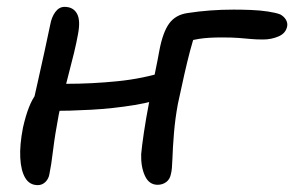

<svg xmlns="http://www.w3.org/2000/svg" viewBox="-20 -528 857 559"><path d="M90 11Q66 11 53.5 -10Q41 -31 39 -68.5Q37 -106 47 -157Q55 -192 64.5 -216Q74 -240 85.5 -254.5Q97 -269 110 -275Q121 -281 136.5 -282.5Q152 -284 174 -284Q247 -284 322 -291.5Q397 -299 466 -321L484 -252Q432 -232 370.5 -222Q309 -212 245.5 -208.5Q182 -205 124 -205L73 -214Q82 -254 91.5 -296.5Q101 -339 110 -380Q119 -421 126 -455Q130 -478 141 -493Q152 -508 168 -508Q193 -508 204 -488.5Q215 -469 207 -428Q203 -405 195.5 -374Q188 -343 179 -309Q170 -275 162.5 -244.5Q155 -214 151 -194Q140 -136 134.5 -90.5Q129 -45 124 -22Q122 -8 112.5 1.5Q103 11 90 11ZM439 10Q414 10 402 -16Q390 -42 391 -79Q393 -102 399 -142.5Q405 -183 414 -229.5Q423 -276 431.5 -317Q440 -358 444 -381Q454 -434 472.5 -459.5Q491 -485 526 -490Q558 -495 591.5 -497.5Q625 -500 660 -500Q684 -500 710.5 -499Q737 -498 760 -494.5Q783 -491 796 -486Q807 -480 812.5 -470.5Q818 -461 816 -451Q812 -431 791 -422Q770 -413 746 -413Q726 -413 710 -414.5Q694 -416 675 -417.5Q656 -419 626 -419Q586 -419 560.5 -415Q535 -411 503 -403L550 -435Q541 -409 533 -378.5Q525 -348 516.5 -310.5Q508 -273 498 -226Q490 -183 486.5 -140.5Q483 -98 482 -66Q481 -34 478 -23Q475 -6 464 2Q453 10 439 10Z"/></svg>

Font: Shantell Sans
Style: Italic
Weight: 400
Italic angle: -11°
Designer: Stephen Nixon, Anya Danilova, Shantell Martin
Foundry: Arrow Type
Version: Version 1.011;[c5ecc13dd]